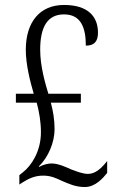

<svg xmlns="http://www.w3.org/2000/svg" viewBox="-20 -744 473 774"><path d="M322 10C365 10 396 -27 412 -47V-95C391 -68 366 -43 335 -43C315 -43 291 -52 267 -61C247 -70 215 -85 189 -85C175 -85 158 -82 137 -71V-74C175 -110 200 -171 200 -223C200 -262 194 -296 185 -330H306V-366H175C162 -409 142 -477 142 -544C142 -633 170 -686 238 -686C306 -686 326 -633 326 -560C357 -560 375 -574 375 -612C375 -678 334 -724 238 -724C142 -724 84 -657 84 -543C84 -485 101 -417 116 -366H44V-330H128C138 -293 145 -252 145 -211C145 -133 106 -76 73 -50L58 -38V0L70 -8C97 -25 121 -36 154 -36C185 -36 206 -26 229 -15C258 -3 284 10 322 10Z"/></svg>

Font: Noto Serif Tamil ExtraCondensed Light
Style: Italic
Weight: 300
Width: 2
Italic angle: -12°
Designer: Indian Type Foundry, Tom Grace, and the Monotype Design Team
Foundry: Monotype Imaging Inc.
Version: Version 2.003